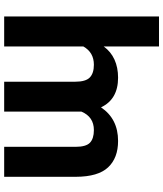

<svg xmlns="http://www.w3.org/2000/svg" viewBox="48 -616 771 907"><g transform="rotate(-90 433.5 -162.5)"><path d="M667.5 -154.3V-528.3H809.1V203.1H667.5V-58.1Q643.1 -24.4 605.7 -7.3Q568.4 9.8 520 9.8Q418 9.8 379.9 -70.8Q325.7 9.8 221.2 9.8Q140.6 9.8 96.4 -37.4Q52.2 -84.5 51.8 -189.5V-528.3H193.4V-191.4Q193.4 -141.6 212.9 -123Q232.4 -104.5 272.5 -104.5Q335 -104.5 359.9 -163.6V-528.3H501V-192.4Q501 -143.1 521 -123.8Q541 -104.5 581.1 -104.5Q639.6 -104.5 667.5 -154.3Z"/></g></svg>

Font: Mardoto
Style: Bold
Weight: 700
Designer: Christian Robertson, Vahan Hovhannisyan
Foundry: Google
Version: Version 1.000